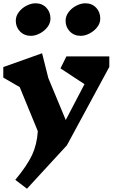

<svg xmlns="http://www.w3.org/2000/svg" viewBox="-27 -884 707 1168"><path d="M69 -758Q69 -786 87.5 -810.5Q106 -835 134.5 -849.5Q163 -864 189 -864Q229 -864 254.5 -837.5Q280 -811 280 -771Q280 -743 261.5 -719Q243 -695 215 -680.5Q187 -666 161 -666Q121 -666 95 -692.5Q69 -719 69 -758ZM372 -758Q372 -786 390.5 -810.5Q409 -835 437.5 -849.5Q466 -864 492 -864Q532 -864 557.5 -837.5Q583 -811 583 -771Q583 -743 564.5 -719Q546 -695 518 -680.5Q490 -666 464 -666Q424 -666 398 -692.5Q372 -719 372 -758ZM638 -477 380 0 137 264 66 210Q139 122 168.5 58Q198 -6 203 -86L93 -354L-7 -412V-476L229 -560L267 -409L373 -154L487 -372L341 -468L377 -541H638Z"/></svg>

Font: Inknut Antiqua ExtraBold
Style: Regular
Weight: 800
Designer: Claus Eggers Sørensen
Foundry: Claus Eggers Sørensen
Version: Version 1.003; ttfautohint (v1.8.2) -l 8 -r 50 -G 200 -x 14 